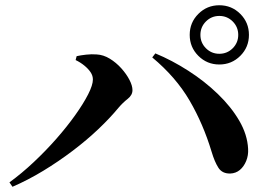

<svg xmlns="http://www.w3.org/2000/svg" viewBox="-20 -776 1040 735"><path d="M819.6 -529.1Q772.4 -529.1 739.3 -562.2Q706.2 -595.3 706.2 -642.5Q706.2 -689.7 739.3 -722.8Q772.4 -755.9 819.6 -755.9Q866.8 -755.9 899.9 -722.8Q933 -689.7 933 -642.5Q933 -595.3 899.9 -562.2Q866.8 -529.1 819.6 -529.1ZM16.2 -77.9Q62.8 -111.8 109.1 -155.3Q155.4 -198.8 195.9 -244.9Q236.5 -291.1 267.8 -335.1Q299.2 -379.1 317.4 -414.8Q335.6 -450.6 335.6 -471.6Q335.6 -486.3 326.8 -499.5Q317.9 -512.7 303.2 -524.7Q288.6 -536.8 269.5 -546.1L273.4 -561Q288.5 -564.4 309.8 -566.8Q331.1 -569.2 350.2 -567.6Q376.1 -566.2 400.4 -551.3Q424.7 -536.4 444.4 -514.5Q464.1 -492.5 475.6 -470.2Q487.1 -448 487.1 -431Q487.1 -411.7 468.6 -397.3Q450 -382.8 433.4 -363.2Q401.3 -324.3 356.7 -281.9Q312.1 -239.6 258.3 -198.8Q204.5 -158 145.8 -122.3Q87.2 -86.7 27.8 -61ZM861.5 -111.7Q830.7 -111 816.1 -133.8Q801.5 -156.6 790.2 -194.6Q758.1 -301.3 705.7 -391.1Q653.3 -480.9 562.8 -556.2L574.7 -571.6Q638.3 -545.3 700.5 -505.4Q762.7 -465.6 813.7 -416.5Q864.7 -367.4 895.9 -314Q927.1 -260.5 929.8 -206.1Q931.3 -181.6 922.5 -159.9Q913.6 -138.2 898.1 -125.3Q882.6 -112.5 861.5 -111.7ZM819.6 -570.1Q849.7 -570.1 870.9 -591.3Q892 -612.4 892 -642.5Q892 -672.6 870.9 -693.8Q849.7 -715 819.6 -715Q789.5 -715 768.3 -693.8Q747.2 -672.6 747.2 -642.5Q747.2 -612.4 768.3 -591.3Q789.5 -570.1 819.6 -570.1Z"/></svg>

Font: Noto Serif HK ExtraLight
Style: Regular
Weight: 200
Designer: Ryoko NISHIZUKA 西塚涼子 (kana & ideographs); Frank Grießhammer (Latin, Greek & Cyrillic); Wenlong ZHANG 张文龙 (bopomofo); San
Foundry: Adobe
Version: Version 2.002-H1;hotconv 1.1.0;makeotfexe 2.6.0